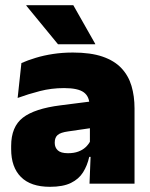

<svg xmlns="http://www.w3.org/2000/svg" viewBox="-20 -708 578 740"><path d="M325 0 330 -126 326.5 -130.5V-283.5L325 -301.5Q325 -336 302.8 -352.2Q280.5 -368.5 227 -368.5Q178.5 -368.5 133.8 -357Q89 -345.5 48 -330.5L62.5 -465Q87.5 -476 118 -485.2Q148.5 -494.5 184.5 -500Q220.5 -505.5 261 -505.5Q329.5 -505.5 375.2 -489.8Q421 -474 448 -445.2Q475 -416.5 486.8 -377Q498.5 -337.5 498.5 -290V0ZM172.5 12Q98.5 12 60.8 -25.8Q23 -63.5 23 -133V-145.5Q23 -219.5 68.2 -254.5Q113.5 -289.5 213 -302L338.5 -318L349 -217L242.5 -201.5Q213.5 -197.5 202.2 -187.8Q191 -178 191 -159V-157Q191 -139.5 202.8 -128.5Q214.5 -117.5 242 -117.5Q265 -117.5 281.8 -123.8Q298.5 -130 309.8 -140.5Q321 -151 327.5 -163.5L352.5 -103.5H324Q316.5 -70 300.2 -44Q284 -18 253.5 -3Q223 12 172.5 12ZM262.5 -688 347 -539V-537.5H203.5L81.5 -686V-688Z"/></svg>

Font: Anek Bangla Medium ExtraBold
Style: Regular
Weight: 800
Version: Version 1.003